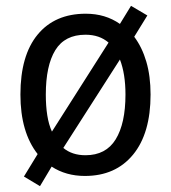

<svg xmlns="http://www.w3.org/2000/svg" viewBox="-20 -593 586 658"><path d="M496 -269Q496 -136 436 -63Q376 10 271 10Q206 10 157 -22L117 45L62 12L109 -65Q50 -140 50 -269Q50 -403 109 -474.5Q168 -546 274 -546Q341 -546 391 -511L429 -573L485 -540L440 -467Q467 -431 481.5 -381.5Q496 -332 496 -269ZM137 -269Q137 -230 142 -198Q147 -166 158 -142L352 -447Q321 -474 273 -474Q202 -474 169.5 -421Q137 -368 137 -269ZM410 -269Q410 -340 391 -389L197 -86Q227 -61 273 -61Q343 -61 376.5 -115.5Q410 -170 410 -269Z"/></svg>

Font: Noto Sans Tamil SemiCondensed
Style: Regular
Weight: 400
Width: 4
Designer: Jelle Bosma - Monotype Design Team
Foundry: Monotype Imaging Inc.
Version: Version 2.004; ttfautohint (v1.8.4.7-5d5b)